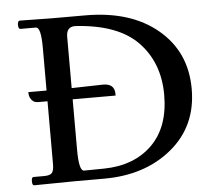

<svg xmlns="http://www.w3.org/2000/svg" viewBox="-50 -727 879 784"><g transform="rotate(-5 390.0 -335.5)"><path d="M59 -673 191 -671H327Q513 -671 623.5 -578.5Q734 -486 734 -334Q734 -182 624 -91Q514 0 346 0H229L59 2Q51 2 51 -15Q51 -32 59 -32H102Q127 -32 135 -41.5Q143 -51 143 -78V-335H105Q88 -335 79 -346Q70 -357 69 -368L68 -379H143V-554Q143 -639 122 -639H59Q50 -639 50 -656Q50 -673 59 -673ZM281 -631Q246 -631 246 -590V-380L375 -383Q422 -383 422 -341Q422 -338 422 -334H246V-128Q246 -40 267 -40L349 -41Q473 -43 546.5 -115.5Q620 -188 620 -319.5Q620 -451 539 -535.5Q458 -620 284 -631Q282 -631 281 -631Z"/></g></svg>

Font: Sedan SC
Style: Regular
Weight: 400
Designer: Sebastian Salazar
Foundry: Sebastian Salazar
Version: Version 1.001